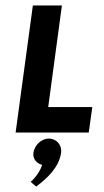

<svg xmlns="http://www.w3.org/2000/svg" viewBox="-20 -484 380 701"><path d="M158 22C131 22 106 46 102 74C99 96 114 113 134 118C122 155 92 180 92 180L112 197C152 168 196 126 203 74C207 46 187 22 158 22ZM206 -464H100L37 0H304L317 -93H156Z"/></svg>

Font: Hussar Tani
Style: Kurs
Weight: 700
Foundry: Cannot Into Space Fonts
Version: Version 0.92